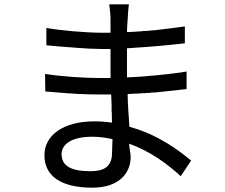

<svg xmlns="http://www.w3.org/2000/svg" viewBox="-20 -817 1040 886"><path d="M583 -93C583 -109 577 -129 576 -154C676 -118 755 -58 814 -4L862 -76C805 -123 710 -196 577 -232C575 -280 569 -331 569 -383C580 -384 592 -384 604 -385H613C622 -386 630 -386 638 -387H648C651 -387 654 -388 658 -388H667C672 -389 677 -389 682 -390H692C711 -392 731 -394 750 -396L760 -397C787 -400 813 -403 841 -406V-487C840 -487 838 -487 837 -486L827 -485L817 -483C796 -480 775 -478 754 -475L744 -474C717 -471 689 -468 661 -466L651 -465C623 -463 595 -461 566 -460V-594C571 -595 576 -595 582 -595L592 -596C678 -601 761 -609 833 -617V-695C796 -690 760 -685 723 -681L714 -680C709 -679 704 -679 699 -678L689 -677C687 -677 686 -677 684 -677L674 -676C671 -676 668 -675 664 -675L654 -674C651 -674 648 -674 645 -674L635 -673C633 -673 631 -673 630 -672H620C615 -671 610 -671 605 -671L595 -670H586L576 -669H566C566 -695 569 -714 569 -727C571 -756 572 -779 575 -797H484C486 -783 490 -751 490 -734V-666H447C380 -666 259 -676 194 -688V-608C227 -605 277 -600 327 -597L338 -596C378 -593 418 -591 448 -591H490V-457H438C372 -457 260 -464 188 -476L189 -395C221 -392 259 -389 299 -386H309C313 -385 316 -385 320 -385L331 -384C370 -382 408 -381 438 -381H493C494 -365 494 -349 495 -333V-324C495 -321 495 -317 495 -314V-305C496 -300 496 -295 496 -290V-280C496 -270 497 -261 497 -251C470 -255 444 -257 415 -257C271 -257 185 -192 185 -101C185 -4 262 49 406 49C536 49 583 -24 583 -93ZM264 -105C264 -151 310 -186 405 -186C438 -186 468 -182 499 -175C499 -149 497 -129 497 -112C497 -43 454 -27 397 -27C304 -27 268 -54 265 -97L264 -103V-105Z"/></svg>

Font: Glow Sans SC Normal Book
Style: Regular
Weight: 500
Designer: Ryoko NISHIZUKA (kana, bopomofo & ideographs); Paul D. Hunt (Latin, Greek & Cyrillic); Sandoll Communications, Soo-young
Version: Version 0.93